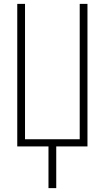

<svg xmlns="http://www.w3.org/2000/svg" viewBox="-20 -755 540 990"><path d="M230 215V0H69V-735H109V-37H391V-735H431V0H270V215Z"/></svg>

Font: Iosevka Extralight
Style: Regular
Weight: 200
Monospace: yes
Designer: Belleve Invis
Foundry: Belleve Invis
Version: Version 32.0.1; ttfautohint (v1.8.4)